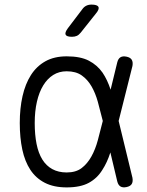

<svg xmlns="http://www.w3.org/2000/svg" viewBox="-20 -805 640 835"><path d="M331 -663Q323 -653 314 -649Q305 -645 293 -645Q270 -645 265.5 -654Q261 -663 275 -682L338 -765Q345 -775 355 -780Q365 -785 378 -785Q403 -785 408 -775Q413 -765 397 -746ZM556 -32Q559 -15 553 -5Q547 5 530.5 8.5Q514 12 504 6Q494 0 490 -16L460 -142Q446 -98 425 -66Q403 -30 366.5 -10Q330 10 270 10Q214 10 175 -10Q136 -30 112 -66.5Q88 -103 77 -154.5Q66 -206 66 -270Q66 -334 78 -387Q90 -440 114.5 -478.5Q139 -517 177.5 -538.5Q216 -560 270 -560Q330 -560 366.5 -541Q403 -522 426 -489Q447 -458 461 -415L490 -534Q494 -550 504 -556Q514 -562 530.5 -558.5Q547 -555 553 -545Q559 -535 556 -518L496 -279ZM427 -279 426 -283Q416 -324 405.5 -362Q395 -400 378 -429.5Q361 -459 335.5 -477Q310 -495 270 -495Q237 -495 211.5 -479Q186 -463 168 -433.5Q150 -404 140.5 -362.5Q131 -321 131 -270Q131 -219 139 -179Q147 -139 164 -111.5Q181 -84 207.5 -69.5Q234 -55 270 -55Q310 -55 335 -74Q360 -93 377.5 -124.5Q395 -156 405.5 -195.5Q416 -235 426 -275Z"/></svg>

Font: Maple Mono ExtraLight
Style: Regular
Weight: 275
Monospace: yes
Designer: subframe7536
Version: Version 7.000